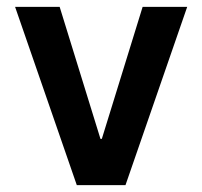

<svg xmlns="http://www.w3.org/2000/svg" viewBox="-20 -540 590 560"><path d="M204 0 24 -520H154L273 -135H277L396 -520H526L346 0Z"/></svg>

Font: M PLUS Code Latin SemiExpanded SemiBold
Style: Regular
Weight: 600
Width: 6
Designer: Coji Morishita
Foundry: UNDERFOREST DESIGN
Version: Version 1.002; ttfautohint (v1.8.3)